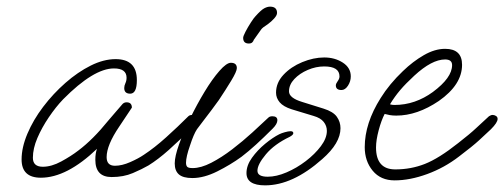

<svg xmlns="http://www.w3.org/2000/svg" viewBox="-20 -525 1518 578"><path d="M103 10Q45 10 45 -45Q45 -81 62.5 -122.5Q80 -164 110 -203.5Q140 -243 177 -275.5Q214 -308 253 -327.5Q292 -347 328 -347Q392 -347 392 -284Q392 -243 372 -243Q354 -243 354 -260Q354 -267 357.5 -274.5Q361 -282 361 -291Q361 -319 323 -319Q262 -319 170 -226Q148 -203 127 -172Q106 -141 92.5 -109.5Q79 -78 79 -50Q79 -23 109 -23Q135 -23 164.5 -39Q194 -55 216 -72Q260 -105 306 -162Q313 -170 324 -183Q335 -196 349 -212Q354 -217 361 -217Q377 -217 377 -201L339 -144Q301 -88 301 -52Q301 -26 326 -26Q347 -26 372 -37Q397 -48 413 -59Q445 -80 480 -111.5Q515 -143 547 -175Q551 -179 559 -179Q574 -179 574 -167Q574 -156 560 -142Q520 -102 488 -73.5Q456 -45 427 -27Q408 -16 380 -4Q352 8 316 8Q267 8 267 -44Q267 -64 272 -77Q181 10 103 10Z M729 -394Q712 -394 712 -411Q712 -416 719 -429.5Q726 -443 735 -457Q744 -471 749 -476Q766 -495 775.5 -500Q785 -505 793 -505Q814 -505 814 -486Q814 -479 805.5 -469.5Q797 -460 786 -452Q770 -442 766 -436L744 -405Q743 -401 739.5 -397.5Q736 -394 729 -394ZM559 11Q531 11 518.5 0Q506 -11 506 -33Q506 -54 519 -90.5Q532 -127 552.5 -169Q573 -211 596 -249Q619 -287 640.5 -311.5Q662 -336 675 -336Q693 -336 693 -320Q693 -310 676 -282Q659 -254 639 -224Q631 -213 617 -194Q603 -175 590 -158.5Q577 -142 573 -136Q563 -121 552 -87Q540 -53 540 -35Q540 -27 543.5 -23Q547 -19 560 -19Q585 -19 616 -35Q647 -51 679 -75.5Q711 -100 739.5 -126Q768 -152 788 -171Q792 -175 800 -175Q815 -175 815 -163Q815 -152 801 -138Q774 -111 751 -90Q728 -69 707 -53Q674 -29 634 -9Q594 11 559 11Z M778 33Q722 33 722 -4Q722 -27 738.5 -50Q755 -73 778 -92Q801 -111 821 -121Q827 -124 837.5 -127Q848 -130 855 -130Q863 -130 863 -124Q863 -119 852 -113Q806 -91 780.5 -60.5Q755 -30 755 -11Q755 7 786 7Q812 7 842.5 -6Q873 -19 900.5 -40Q928 -61 946 -85Q964 -109 964 -131Q964 -146 954.5 -158Q945 -170 924 -176L858 -196Q833 -204 822 -217Q811 -230 811 -246Q811 -276 833.5 -300Q856 -324 890 -338Q924 -352 956 -352Q988 -352 1012 -336.5Q1036 -321 1036 -295Q1036 -280 1027.5 -267Q1019 -254 1008 -254Q991 -254 991 -268Q991 -273 996.5 -280.5Q1002 -288 1002 -295Q1002 -325 956 -325Q931 -325 906.5 -314.5Q882 -304 866 -287Q850 -270 850 -250Q850 -230 890 -218L954 -198Q983 -189 994 -173.5Q1005 -158 1005 -139Q1005 -94 950 -46Q861 33 778 33Z M1168 18Q1126 18 1102 -11Q1078 -40 1078 -82Q1078 -154 1126 -230Q1139 -251 1156 -271.5Q1173 -292 1193 -311Q1223 -340 1256 -359Q1289 -378 1320 -378Q1371 -378 1371 -330Q1371 -270 1301 -221Q1236 -177 1173 -177Q1162 -177 1153.5 -178.5Q1145 -180 1138 -182Q1128 -163 1120 -133Q1112 -103 1112 -81Q1112 -15 1170 -15Q1217 -15 1259 -31.5Q1301 -48 1359 -94Q1395 -122 1413 -139Q1431 -156 1452 -175Q1458 -179 1463 -179Q1468 -179 1473 -176Q1478 -173 1478 -167Q1478 -156 1458 -136Q1441 -120 1422 -102.5Q1403 -85 1362 -54Q1318 -20 1266 -1Q1214 18 1168 18ZM1167 -209Q1199 -209 1228 -219Q1257 -229 1283 -248Q1341 -291 1341 -329Q1341 -346 1320 -346Q1280 -346 1227 -297Q1201 -273 1184.5 -253.5Q1168 -234 1154 -211Q1160 -209 1167 -209Z"/></svg>

Font: Oooh Baby
Style: Regular
Weight: 400
Designer: Robert E. Leuschke
Foundry: Robert E. Leuschke
Version: Version 1.011; ttfautohint (v1.8.3)